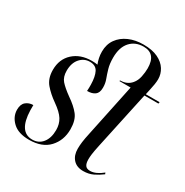

<svg xmlns="http://www.w3.org/2000/svg" viewBox="-177 -915 1034 1071"><g transform="rotate(30 340.5 -380.0)"><path d="M154 10Q85 10 49 -24Q13 -58 13 -103Q13 -138 32.5 -154Q52 -170 79 -170V-136Q83 0 169 0Q210 0 234.5 -30.5Q259 -61 259 -113Q259 -151 241 -180Q223 -209 176 -242Q133 -272 104 -306Q75 -340 75 -395Q75 -464 120.5 -505.5Q166 -547 239 -547Q259 -547 276 -544Q269 -561 265 -580Q261 -599 261 -620Q261 -667 285 -700.5Q309 -734 350 -752Q391 -770 443 -770Q500 -770 537 -752Q574 -734 592 -705Q610 -676 610 -643Q610 -628 607 -609Q604 -590 600 -573L592 -536H681L679 -526H589L510 -158Q501 -116 498.5 -96Q496 -76 496 -62Q496 -36 505 -23Q514 -10 536 -10Q555 -10 575.5 -19.5Q596 -29 615 -45L619 -36Q594 -17 566 -3.5Q538 10 503 10Q461 10 438 -15.5Q415 -41 415 -83Q415 -104 418 -127.5Q421 -151 430 -192L500 -526H428L429 -531Q474 -531 500 -562Q517 -582 523 -611.5Q529 -641 529 -666Q529 -760 450 -760Q396 -760 364 -724Q332 -688 332 -622Q332 -582 340.5 -553Q349 -524 358 -500Q367 -476 367 -451Q367 -449 367 -447Q367 -415 349 -401.5Q331 -388 299 -388Q300 -399 300 -409Q300 -419 300 -429Q299 -481 284.5 -509Q270 -537 232 -537Q195 -537 169.5 -508Q144 -479 144 -429Q144 -389 164.5 -365.5Q185 -342 228 -311Q275 -279 300.5 -246.5Q326 -214 326 -156Q326 -85 282 -37.5Q238 10 154 10Z"/></g></svg>

Font: Noto Serif Display ExtraCondensed
Style: Italic
Weight: 400
Width: 2
Italic angle: -12°
Designer: Monotype Design Team
Foundry: Monotype Imaging Inc.
Version: Version 2.009